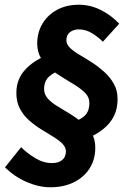

<svg xmlns="http://www.w3.org/2000/svg" viewBox="-20 -710 545 810"><path d="M347 -126 279 -192Q315 -202 336 -220.5Q357 -239 357 -276Q357 -299 341 -316Q325 -333 300 -349Q275 -365 247 -381.5Q219 -398 194 -418Q169 -438 153 -464.5Q137 -491 137 -526Q137 -573 159 -610Q181 -647 220.5 -668.5Q260 -690 313 -690Q360 -690 404 -668.5Q448 -647 483 -610L414 -534Q394 -554 368 -570Q342 -586 312 -586Q291 -586 275.5 -574.5Q260 -563 260 -540Q260 -523 275.5 -508Q291 -493 316 -478.5Q341 -464 368 -446.5Q395 -429 419.5 -407Q444 -385 460 -357Q476 -329 476 -292Q476 -250 460 -219Q444 -188 415 -165Q386 -142 347 -126ZM192 80Q144 80 93 58Q42 36 1 -4L69 -89Q94 -64 128.5 -43Q163 -22 199 -22Q227 -22 242.5 -35Q258 -48 258 -71Q258 -89 243 -104Q228 -119 204 -133.5Q180 -148 153.5 -164.5Q127 -181 103 -202Q79 -223 64 -251.5Q49 -280 49 -318Q49 -378 89.5 -419.5Q130 -461 187 -479L245 -417Q214 -409 190 -389.5Q166 -370 166 -334Q166 -312 181.5 -294.5Q197 -277 222 -262Q247 -247 274 -230.5Q301 -214 326 -194Q351 -174 366.5 -148.5Q382 -123 382 -87Q382 -37 358 0.5Q334 38 291.5 59Q249 80 192 80Z"/></svg>

Font: Source Sans 3 ExtraLight
Style: Bold Italic
Weight: 700
Italic angle: -11°
Version: Version 3.052;hotconv 1.1.0;makeotfexe 2.6.0